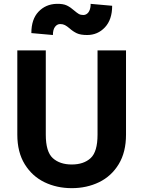

<svg xmlns="http://www.w3.org/2000/svg" viewBox="-20 -962 745 998"><path d="M70 -262V-700H218V-262Q218 -173 254.5 -140Q291 -107 353 -107Q415 -107 451 -140Q487 -173 487 -262V-700H635V-262Q635 -171 597 -108.5Q559 -46 495 -15Q431 16 353 16Q275 16 211 -15Q147 -46 108.5 -108.5Q70 -171 70 -262ZM273 -942Q308 -943 327.5 -933.5Q347 -924 366 -907Q380 -895 389.5 -889.5Q399 -884 413 -884Q428 -884 438.5 -896.5Q449 -909 451 -933Q451 -938 451 -942L563 -932Q563 -860 525.5 -820Q488 -780 433 -780Q399 -780 379.5 -789Q360 -798 341 -815Q328 -826 317.5 -831.5Q307 -837 293 -837Q277 -837 266 -822.5Q255 -808 255 -780L143 -790Q143 -862 180 -901Q217 -940 273 -942Z"/></svg>

Font: Uncut Sans VF
Style: Regular
Weight: 400
Designer: Kasper Nordkvist
Foundry: Uncut Type
Version: Version 1.100;FEAKit 1.0